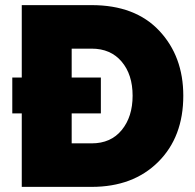

<svg xmlns="http://www.w3.org/2000/svg" viewBox="-20 -730 760 750"><path d="M338 -710Q508 -710 602 -610Q696 -510 696 -356Q696 -195 598 -97.5Q500 0 338 0H65V-287H28V-427H65V-710ZM338 -170Q413 -170 455.5 -222Q498 -274 498 -356Q498 -439 455 -489.5Q412 -540 338 -540H260V-427H374V-287H260V-170Z"/></svg>

Font: Raleway-v4020 Black
Style: Regular
Weight: 900
Designer: Matt McInerney, Pablo Impallari, Rodrigo Fuenzalida
Foundry: Matt McInerney, Pablo Impallari, Rodrigo Fuenzalida
Version: Version 4.020;PS 004.020;hotconv 1.0.88;makeotf.lib2.5.64775